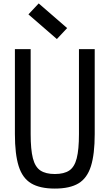

<svg xmlns="http://www.w3.org/2000/svg" viewBox="-20 -1087 640 1121"><path d="M300 14Q213 14 162 -16.5Q111 -47 89 -117Q67 -187 67 -304V-800H159V-304Q159 -214 172 -163Q185 -112 216 -91.5Q247 -71 300 -71Q354 -71 384.5 -91.5Q415 -112 428 -163Q441 -214 441 -304V-800H533V-304Q533 -187 511 -117Q489 -47 438.5 -16.5Q388 14 300 14ZM312 -859 146 -1003 206 -1067 372 -923Z"/></svg>

Font: Victor Mono SemiBold
Style: Regular
Weight: 600
Monospace: yes
Designer: Rune Bjørnerås
Version: Version 1.561;gftools[0.9.30]